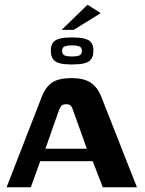

<svg xmlns="http://www.w3.org/2000/svg" viewBox="-20 -796 616 816"><path d="M8 0 158 -386Q172 -423 199 -443.5Q226 -464 286 -464Q336 -464 365 -445Q394 -426 410 -386L562 0H417L374 -111H151L111 0ZM173 -164H349L291 -326Q288 -336 282.5 -344.5Q277 -353 262 -353Q245 -353 239.5 -344.5Q234 -336 230 -326ZM285 -522Q256 -522 236 -526.5Q216 -531 206 -544Q196 -557 196 -581Q196 -604 206 -616Q216 -628 236.5 -632.5Q257 -637 286 -637Q316 -637 336.5 -632.5Q357 -628 367 -616Q377 -604 377 -581Q377 -557 367 -544Q357 -531 336.5 -526.5Q316 -522 285 -522ZM286 -556Q307 -556 317.5 -560.5Q328 -565 328 -580Q328 -594 317.5 -598.5Q307 -603 286 -603Q265 -603 254.5 -598.5Q244 -594 244 -580Q244 -565 254.5 -560.5Q265 -556 286 -556ZM242 -669 352 -776 408 -740 293 -669Z"/></svg>

Font: Genos Thin SemiBold
Style: Regular
Weight: 600
Version: Version 1.010